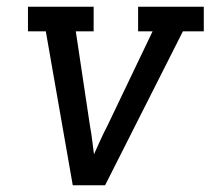

<svg xmlns="http://www.w3.org/2000/svg" viewBox="-20 -550 640 570"><path d="M196 0 116 -457H63V-530H258V-457H205L247 -177Q251 -156 253.5 -135Q256 -114 259 -92Q269 -114 278.5 -135Q288 -156 299 -177L433 -457H390V-530H585V-457H523L292 0Z"/></svg>

Font: Iosevka Slab Extended Oblique
Style: Regular
Weight: 400
Width: 7
Italic angle: -9°
Monospace: yes
Designer: Belleve Invis
Foundry: Belleve Invis
Version: Version 11.1.0; ttfautohint (v1.8.3)